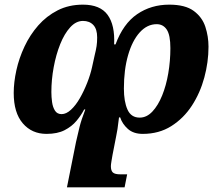

<svg xmlns="http://www.w3.org/2000/svg" viewBox="-20 -566 949 826"><path d="M708 -546Q777 -546 813.5 -519Q850 -492 863.5 -450.5Q877 -409 877 -365Q877 -299 859 -232.5Q841 -166 805.5 -111.5Q770 -57 717 -23.5Q664 10 594 10Q554 10 530 -11.5Q506 -33 497 -61H492Q488 -26 485.5 -11Q483 4 480 19L464 101Q462 113 459.5 127.5Q457 142 457 149Q457 168 465.5 176Q474 184 498 184H527L516 240H268L307 45Q314 13 322 -19Q330 -51 347 -95H342Q329 -70 309 -46Q289 -22 258 -6Q227 10 180 10Q117 10 78 -35.5Q39 -81 39 -166Q39 -212 50.5 -264Q62 -316 85.5 -366Q109 -416 144.5 -456.5Q180 -497 228 -521.5Q276 -546 337 -546Q411 -546 443 -502Q475 -458 471 -375H477Q510 -464 570 -505Q630 -546 708 -546ZM337 -476Q307 -476 282 -448.5Q257 -421 239 -376Q221 -331 211 -277Q201 -223 201 -170Q201 -149 204 -127Q207 -105 216.5 -90Q226 -75 245 -75Q265 -75 285.5 -94Q306 -113 323.5 -143.5Q341 -174 355 -209.5Q369 -245 376 -277L387 -327Q393 -351 395.5 -367.5Q398 -384 398 -405Q398 -441 381.5 -458.5Q365 -476 337 -476ZM654 -462Q613 -462 581 -426.5Q549 -391 531 -328.5Q513 -266 513 -185Q513 -129 528.5 -94.5Q544 -60 581 -60Q611 -60 635.5 -86Q660 -112 677.5 -155Q695 -198 704 -251Q713 -304 713 -359Q713 -415 697.5 -438.5Q682 -462 654 -462Z"/></svg>

Font: Noto Serif SemiCondensed ExtraBold
Style: Italic
Weight: 800
Width: 4
Italic angle: -12°
Designer: Monotype Design Team
Foundry: Monotype Imaging Inc.
Version: Version 2.014; ttfautohint (v1.8.4.7-5d5b)